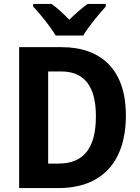

<svg xmlns="http://www.w3.org/2000/svg" viewBox="-20 -953 709 973"><path d="M262 -773H402C428 -818 483 -883 516 -920V-933H424C393 -911 365 -886 331 -853C300 -885 271 -912 241 -933H148V-920C183 -883 237 -816 262 -773ZM618 -369C618 -593 499 -714 292 -714H77V0H277C490 0 618 -126 618 -369ZM466 -364C466 -203 405 -124 276 -124H224V-591H289C405 -591 466 -519 466 -364Z"/></svg>

Font: Noto Sans Georgian SemiCondensed Bold
Style: Regular
Weight: 700
Width: 4
Designer: Monotype Design Team, Akaki Razmadze
Foundry: Google LLC
Version: Version 2.005